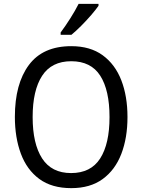

<svg xmlns="http://www.w3.org/2000/svg" viewBox="-20 -964 736 994"><path d="M640 -358Q640 -250 608 -167Q576 -84 511.5 -37Q447 10 349 10Q248 10 183.5 -37.5Q119 -85 88 -168.5Q57 -252 57 -359Q57 -530 129.5 -627.5Q202 -725 349 -725Q447 -725 511.5 -678Q576 -631 608 -548.5Q640 -466 640 -358ZM149 -358Q149 -220 198 -144Q247 -68 348 -68Q450 -68 498.5 -143.5Q547 -219 547 -358Q547 -497 499 -572Q451 -647 349 -647Q247 -647 198 -571.5Q149 -496 149 -358ZM490 -934Q477 -915 452.5 -886.5Q428 -858 400 -830Q372 -802 350 -784H294V-796Q318 -828 344 -869Q370 -910 387 -944H490Z"/></svg>

Font: Noto Sans Hebrew SemiCondensed
Style: Regular
Weight: 400
Width: 4
Designer: Monotype Design Team
Foundry: Monotype Imaging Inc.
Version: Version 2.004; ttfautohint (v1.8.4.7-5d5b)